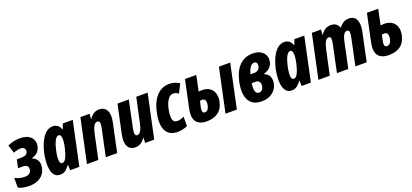

<svg xmlns="http://www.w3.org/2000/svg" viewBox="23 -1410 4874 2270"><g transform="rotate(-20 2459.5 -274.5)"><path d="M136 10Q50 10 -3 -19V-141Q24 -126 56 -118Q88 -110 118 -110Q193 -110 203 -165Q210 -198 192.5 -215.5Q175 -233 137 -233H79L101 -337H162Q231 -337 240 -384Q245 -411 229.5 -427Q214 -443 182 -443Q164 -443 141.5 -437.5Q119 -432 96 -422L63 -524Q96 -540 137 -549.5Q178 -559 217 -559Q306 -559 352 -514Q398 -469 384 -399Q375 -356 349.5 -330Q324 -304 276 -289L275 -284Q320 -268 338.5 -229Q357 -190 345 -135Q330 -66 274 -28Q218 10 136 10Z M524 10Q479 10 454.5 -17.5Q430 -45 421 -90Q412 -135 415.5 -188Q419 -241 429 -290Q440 -340 457.5 -388Q475 -436 500.5 -474.5Q526 -513 558.5 -536Q591 -559 633 -559Q664 -559 690 -541.5Q716 -524 729 -483H732L757 -549H882L765 0H649L647 -68H643Q620 -34 592 -12Q564 10 524 10ZM592 -111Q621 -111 643 -156Q665 -201 680 -268Q691 -315 693.5 -352.5Q696 -390 689 -412.5Q682 -435 662 -435Q634 -435 611.5 -391Q589 -347 575 -282Q557 -204 560.5 -157.5Q564 -111 592 -111Z M861 0 978 -549H1093L1089 -484H1092Q1141 -559 1214 -559Q1283 -559 1310 -505Q1337 -451 1317 -359L1241 0H1098L1171 -346Q1180 -386 1174.5 -408.5Q1169 -431 1146 -431Q1096 -431 1070 -311L1004 0Z M1470 10Q1401 10 1374.5 -44.5Q1348 -99 1369 -195L1445 -549H1587L1516 -211Q1496 -118 1539 -118Q1589 -118 1614 -239L1681 -549H1824L1707 0H1593L1596 -65H1593Q1542 10 1470 10Z M2000 10Q1896 10 1855.5 -68Q1815 -146 1845 -287Q1872 -419 1937.5 -489Q2003 -559 2096 -559Q2131 -559 2163 -549.5Q2195 -540 2224 -521L2168 -411Q2136 -436 2104 -436Q2065 -436 2036 -396.5Q2007 -357 1991 -284Q1974 -200 1984.5 -156.5Q1995 -113 2042 -113Q2059 -113 2081 -119Q2103 -125 2126 -137V-19Q2102 -6 2067 2Q2032 10 2000 10Z M2369 10Q2274 10 2235.5 -43.5Q2197 -97 2222 -211L2294 -549H2436L2395 -354Q2414 -357 2437 -357Q2496 -357 2533.5 -330.5Q2571 -304 2584.5 -258.5Q2598 -213 2586 -156Q2568 -72 2510.5 -31Q2453 10 2369 10ZM2604 0 2721 -549H2863L2747 0ZM2355 -170Q2340 -98 2382 -98Q2425 -98 2440 -166Q2447 -203 2438 -226Q2429 -249 2400 -249Q2387 -249 2372 -246Z M3058 10Q2978 10 2933.5 -29Q2889 -68 2877.5 -138Q2866 -208 2886 -300Q2911 -421 2976.5 -490Q3042 -559 3146 -559Q3203 -559 3242 -538Q3281 -517 3298.5 -480Q3316 -443 3306 -396Q3288 -313 3191 -287L3190 -284Q3235 -269 3254.5 -229.5Q3274 -190 3262 -135Q3247 -68 3192 -29Q3137 10 3058 10ZM3127 -452Q3101 -452 3079 -424.5Q3057 -397 3040 -337H3088Q3148 -337 3161 -391Q3168 -417 3159 -434.5Q3150 -452 3127 -452ZM3063 -98Q3086 -98 3101.5 -114Q3117 -130 3122 -158Q3128 -192 3113.5 -212.5Q3099 -233 3069 -233H3018Q2999 -98 3063 -98Z M3437 10Q3392 10 3367.5 -17.5Q3343 -45 3334 -90Q3325 -135 3328.5 -188Q3332 -241 3342 -290Q3353 -340 3370.5 -388Q3388 -436 3413.5 -474.5Q3439 -513 3471.5 -536Q3504 -559 3546 -559Q3577 -559 3603 -541.5Q3629 -524 3642 -483H3645L3670 -549H3795L3678 0H3562L3560 -68H3556Q3533 -34 3505 -12Q3477 10 3437 10ZM3505 -111Q3534 -111 3556 -156Q3578 -201 3593 -268Q3604 -315 3606.5 -352.5Q3609 -390 3602 -412.5Q3595 -435 3575 -435Q3547 -435 3524.5 -391Q3502 -347 3488 -282Q3470 -204 3473.5 -157.5Q3477 -111 3505 -111Z M3773 0 3890 -549H4005L4000 -485H4004Q4031 -523 4061 -541Q4091 -559 4130 -559Q4206 -559 4231 -490H4234Q4257 -522 4287.5 -540.5Q4318 -559 4357 -559Q4427 -559 4451 -503Q4475 -447 4456 -358L4380 0H4238L4310 -341Q4319 -381 4315.5 -406Q4312 -431 4288 -431Q4263 -431 4245.5 -402.5Q4228 -374 4217 -323L4149 0H4006L4078 -342Q4087 -383 4084 -407Q4081 -431 4058 -431Q4031 -431 4013 -399Q3995 -367 3983 -312L3916 0Z M4660 10Q4564 10 4525 -43.5Q4486 -97 4511 -211L4583 -549H4725L4684 -354Q4703 -357 4728 -357Q4814 -357 4856.5 -302Q4899 -247 4879 -156Q4861 -71 4803.5 -30.5Q4746 10 4660 10ZM4645 -170Q4637 -134 4643.5 -116Q4650 -98 4674 -98Q4719 -98 4733 -166Q4741 -204 4731 -226.5Q4721 -249 4691 -249Q4677 -249 4661 -246Z"/></g></svg>

Font: Noto Sans ExtraCondensed ExtraBold
Style: Italic
Weight: 800
Width: 2
Italic angle: -12°
Designer: Monotype Design Team
Foundry: Monotype Imaging Inc.
Version: Version 2.013; ttfautohint (v1.8.4.7-5d5b)